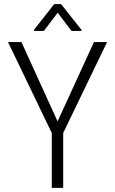

<svg xmlns="http://www.w3.org/2000/svg" viewBox="-20 -916 562 936"><path d="M260.7 -324.2 438 -710.9H502L288.1 -267.6V0H232.4V-267.6L19 -710.9H84.5ZM377.4 -770V-765.1H328.6L261.2 -854L193.8 -765.1H146V-771L244.1 -896H277.8Z"/></svg>

Font: Roboto Condensed Light
Style: Regular
Weight: 300
Designer: Google
Version: Version 2.134; 2016